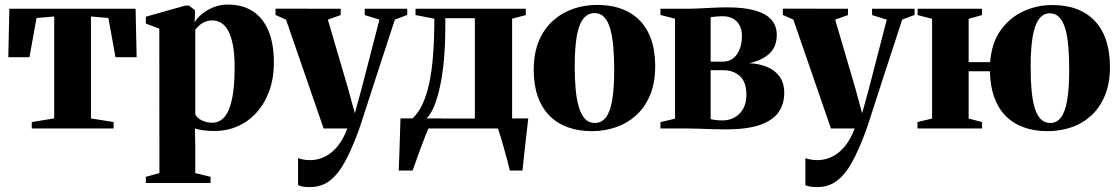

<svg xmlns="http://www.w3.org/2000/svg" viewBox="-20 -550 4791 822"><path d="M116 0V-27.5L212 -43V-479.5L136.5 -473L106 -305H15.5L20 -512.5H560.5L565 -305H474.5L444 -473L369.5 -479.5V-43L466.5 -27.5V0Z M604.5 233.5V207L662.5 191L662 -427.5L604.5 -449V-478.5L773 -526H789.5L815 -506L813.5 -454Q820.5 -469 840.8 -486.8Q861 -504.5 890.8 -517.5Q920.5 -530.5 955 -530.5Q1018.5 -530.5 1062.5 -501.8Q1106.5 -473 1129.5 -417.8Q1152.5 -362.5 1152.5 -283.5Q1152.5 -214.5 1132.5 -160Q1112.5 -105.5 1077.5 -67.2Q1042.5 -29 996.5 -9Q950.5 11 898 11Q872.5 11 848.8 7.5Q825 4 814.5 0L816 68.5V191L881.5 207V233.5ZM888 -24.5Q920.5 -24.5 942 -50.5Q963.5 -76.5 974 -129.2Q984.5 -182 984.5 -261.5Q984.5 -319 977 -357.5Q969.5 -396 956.5 -419.2Q943.5 -442.5 926.2 -452.5Q909 -462.5 890 -462.5Q868.5 -462.5 853.8 -455Q839 -447.5 830 -438.2Q821 -429 816 -423V-60Q824 -44 845 -34.2Q866 -24.5 888 -24.5Z M1305.5 251Q1289 251 1276 248.8Q1263 246.5 1256 242.5V127Q1265 130.5 1278.5 133Q1292 135.5 1306.5 135.5Q1334 135.5 1358 126.2Q1382 117 1402.5 99.5Q1423 82 1439 57Q1455 32 1467 0H1365.5L1204.5 -466L1159.5 -486V-513L1438.5 -512.5V-485.5L1383.5 -466L1469.5 -173.5L1499 -65L1527 -166.5L1604.5 -466L1541.5 -485.5V-512.5H1723.5V-486L1670.5 -466Q1651.5 -408 1630.8 -344.5Q1610 -281 1590.2 -220.2Q1570.5 -159.5 1554.2 -109Q1538 -58.5 1527.2 -25.8Q1516.5 7 1514 13Q1485 91 1456 144Q1427 197 1391.2 224Q1355.5 251 1305.5 251Z M1731.5 0V-37.5L1744.5 -41.5Q1769 -63.5 1787 -100.2Q1805 -137 1816.8 -190Q1828.5 -243 1834 -312.8Q1839.5 -382.5 1839.5 -470L1759 -485.5V-512.5H2231V-485.5L2172.5 -470V0ZM1806 -42.5H2013V-472H1886.5V-435.5Q1886.5 -360 1880.8 -296Q1875 -232 1864.2 -181.8Q1853.5 -131.5 1839 -96.2Q1824.5 -61 1806 -42.5ZM1687 180Q1688.5 145.5 1689.8 108.5Q1691 71.5 1692.2 33Q1693.5 -5.5 1694.5 -43H1870L1815.5 -3Q1809.5 10 1800 34.2Q1790.5 58.5 1780 86.8Q1769.5 115 1760.8 140Q1752 165 1746.5 180ZM2162.5 180Q2158.5 162 2151.8 136.5Q2145 111 2137.5 84.2Q2130 57.5 2123 34.2Q2116 11 2111 -2.5L2090.5 -43H2241.5Q2239.5 -24.5 2236.8 -1.2Q2234 22 2231.2 47.2Q2228.5 72.5 2225.8 97Q2223 121.5 2220.8 143Q2218.5 164.5 2217 180Z M2265 -250.5Q2265 -322.5 2287.2 -375Q2309.5 -427.5 2348 -461.8Q2386.5 -496 2434.8 -512.5Q2483 -529 2535.5 -529Q2615 -529 2670.8 -498.8Q2726.5 -468.5 2755.8 -410Q2785 -351.5 2785 -266.5Q2785 -194.5 2762.8 -142Q2740.5 -89.5 2702.5 -55.5Q2664.5 -21.5 2616 -5Q2567.5 11.5 2515 11.5Q2457 11.5 2410.8 -5.2Q2364.5 -22 2332 -55.2Q2299.5 -88.5 2282.2 -137.5Q2265 -186.5 2265 -250.5ZM2526.5 -23.5Q2555.5 -23.5 2574 -47.5Q2592.5 -71.5 2601 -121.8Q2609.5 -172 2609.5 -250.5Q2609.5 -304 2605.8 -348.8Q2602 -393.5 2592.8 -426Q2583.5 -458.5 2567.2 -476.2Q2551 -494 2526.5 -494Q2496.5 -494 2477.5 -470.2Q2458.5 -446.5 2449.5 -396.2Q2440.5 -346 2440.5 -265.5Q2440.5 -212.5 2444.5 -168.2Q2448.5 -124 2458.2 -91.5Q2468 -59 2484.5 -41.2Q2501 -23.5 2526.5 -23.5Z M3086.5 4Q3059.5 4 3030 3Q3000.5 2 2972 1Q2943.5 0 2921 0H2807.5V-27L2870 -42V-470L2807.5 -486V-512.5H2920Q2943 -512.5 2973.2 -514Q3003.5 -515.5 3035.2 -517Q3067 -518.5 3094 -518.5Q3165.5 -518.5 3212.2 -505.2Q3259 -492 3282.2 -466Q3305.5 -440 3305.5 -401Q3305.5 -349.5 3273.5 -320Q3241.5 -290.5 3186.5 -279.5Q3230.5 -277.5 3264.2 -263.5Q3298 -249.5 3317.8 -222Q3337.5 -194.5 3337.5 -152Q3337.5 -104 3312.8 -69Q3288 -34 3232.8 -15Q3177.5 4 3086.5 4ZM3072.5 -34.5Q3118 -34.5 3146.8 -64.2Q3175.5 -94 3175.5 -144Q3175.5 -199 3147.5 -224.2Q3119.5 -249.5 3076.5 -249.5H3022.5V-40Q3028.5 -38.5 3036.2 -37.2Q3044 -36 3053.2 -35.2Q3062.5 -34.5 3072.5 -34.5ZM3022.5 -286H3073.5Q3101.5 -286 3119.8 -301Q3138 -316 3147.2 -341Q3156.5 -366 3156.5 -396Q3156.5 -422.5 3146.5 -441.2Q3136.5 -460 3118.2 -470.2Q3100 -480.5 3075 -480.5Q3059.5 -480.5 3046.5 -479.2Q3033.5 -478 3022.5 -476.5Z M3477.5 251Q3461 251 3448 248.8Q3435 246.5 3428 242.5V127Q3437 130.5 3450.5 133Q3464 135.5 3478.5 135.5Q3506 135.5 3530 126.2Q3554 117 3574.5 99.5Q3595 82 3611 57Q3627 32 3639 0H3537.5L3376.5 -466L3331.5 -486V-513L3610.5 -512.5V-485.5L3555.5 -466L3641.5 -173.5L3671 -65L3699 -166.5L3776.5 -466L3713.5 -485.5V-512.5H3895.5V-486L3842.5 -466Q3823.5 -408 3802.8 -344.5Q3782 -281 3762.2 -220.2Q3742.5 -159.5 3726.2 -109Q3710 -58.5 3699.2 -25.8Q3688.5 7 3686 13Q3657 91 3628 144Q3599 197 3563.2 224Q3527.5 251 3477.5 251Z M4465.5 11.5Q4406.5 11.5 4361 -5.5Q4315.5 -22.5 4284 -55.2Q4252.5 -88 4235.8 -135.8Q4219 -183.5 4218 -245H4127V-42.5L4184.5 -27.5V0H3908V-27.5L3970.5 -42.5V-469.5L3908.5 -485.5V-512.5H4184V-485.5L4127 -469.5V-284H4219Q4225.5 -366.5 4264 -420.5Q4302.5 -474.5 4361 -501.5Q4419.5 -528.5 4484.5 -528.5Q4545 -528.5 4591 -510.8Q4637 -493 4668.5 -459Q4700 -425 4716 -376Q4732 -327 4732 -263.5Q4732 -192.5 4710.2 -140.5Q4688.5 -88.5 4651 -54.5Q4613.5 -20.5 4565.5 -4.5Q4517.5 11.5 4465.5 11.5ZM4476.5 -23.5Q4504.5 -23.5 4522.5 -47.5Q4540.5 -71.5 4549 -121.8Q4557.5 -172 4557.5 -251Q4557.5 -309 4553.5 -354Q4549.5 -399 4539.8 -430Q4530 -461 4514.2 -477Q4498.5 -493 4474.5 -493Q4446.5 -493 4428.2 -468.5Q4410 -444 4401.2 -393.5Q4392.5 -343 4392.5 -265Q4392.5 -205.5 4396.8 -160.5Q4401 -115.5 4410.8 -85Q4420.5 -54.5 4436.8 -39Q4453 -23.5 4476.5 -23.5Z"/></svg>

Font: Merriweather 120pt ExtraBold
Style: Regular
Weight: 800
Version: Version 2.100